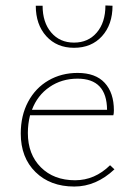

<svg xmlns="http://www.w3.org/2000/svg" viewBox="-20 -679 489 703"><path d="M111 -658H136Q136 -597 167.5 -560Q199 -523 251 -523Q303 -523 334.5 -560Q366 -597 366 -659L392 -658Q392 -589 353.5 -546.5Q315 -504 251 -504Q188 -504 149.5 -546.5Q111 -589 111 -658ZM399 -59Q332 4 252 4Q164 4 110 -49Q56 -102 56 -190Q56 -256 83 -306.5Q110 -357 157.5 -384.5Q205 -412 264 -412Q330 -412 363.5 -375.5Q397 -339 397 -275Q397 -263 395 -257H90Q82 -225 82 -192Q82 -114 129.5 -66.5Q177 -19 255 -19Q327 -19 383 -74ZM97 -277H372Q371 -391 264 -391Q206 -391 161.5 -360.5Q117 -330 97 -277Z"/></svg>

Font: Ysabeau Infant Extralight
Style: Regular
Weight: 200
Designer: Christian Thalmann (Catharsis Fonts)
Version: Version 0.003